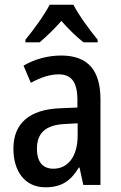

<svg xmlns="http://www.w3.org/2000/svg" viewBox="-20 -786 514 816"><path d="M292 -766H191C170 -724 124 -661 88 -617V-606H148C175 -628 209 -661 241 -697C272 -661 306 -629 335 -606H395V-617C360 -660 315 -721 292 -766ZM240 -550C182 -550 126 -534 80 -507L111 -434C153 -457 192 -470 230 -470C284 -470 309 -436 309 -361V-329L237 -326C106 -321 37 -263 37 -154C37 -60 84 10 173 10C241 10 281 -17 315 -74H318L334 0H407V-363C407 -486 355 -550 240 -550ZM256 -259 310 -262V-210C310 -120 268 -69 207 -69C164 -69 137 -95 137 -154C137 -219 172 -255 256 -259Z"/></svg>

Font: Noto Sans Tamil Condensed Medium
Style: Regular
Weight: 500
Width: 3
Designer: Jelle Bosma - Monotype Design Team
Foundry: Monotype Imaging Inc.
Version: Version 2.004